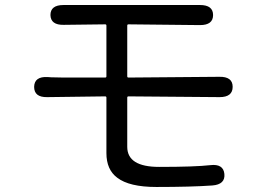

<svg xmlns="http://www.w3.org/2000/svg" viewBox="-20 -730 1040 765"><path d="M603 15Q495 15 447 -22Q404 -54 404 -120V-341Q404 -346 399 -346L168 -343Q116 -342 116 -384Q117 -426 170 -423L184 -422Q209 -421 234 -421H399Q404 -421 404 -426V-628Q404 -633 399 -633L234 -631Q182 -630 181 -670Q181 -710 233 -710H777Q829 -710 829 -670Q829 -630 777 -630L492 -633Q487 -633 487 -628V-426Q487 -421 492 -421L854 -424Q907 -425 907 -384Q907 -343 855 -343L492 -346Q487 -346 487 -341V-145Q487 -65 614 -65Q757 -65 818 -72Q870 -78 874 -37Q878 5 826 9Q742 15 603 15Z"/></svg>

Font: Resource Han Rounded JP
Style: Regular
Weight: 400
Designer: Cyano Hao (round all glyphs); Ryoko NISHIZUKA 西塚涼子 (kana, bopomofo & ideographs); Paul D. Hunt (Latin, Greek & Cyrillic)
Foundry: Cyano Hao
Version: 0.990